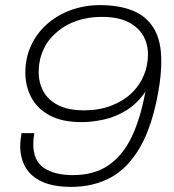

<svg xmlns="http://www.w3.org/2000/svg" viewBox="-20 -718 681 750"><path d="M258 12Q189 12 145 -8Q101 -28 80 -64Q59 -100 59 -147Q59 -159 60.5 -172Q62 -185 64 -198H114Q112 -187 111 -176Q110 -165 110 -155Q110 -90 151.5 -62Q193 -34 265 -34Q348 -34 404 -72.5Q460 -111 494.5 -183.5Q529 -256 548 -360Q516 -313 473.5 -287Q431 -261 385.5 -251Q340 -241 299 -241Q223 -241 174.5 -267Q126 -293 102.5 -337Q79 -381 79 -434Q79 -492 101.5 -540.5Q124 -589 164.5 -624.5Q205 -660 258 -679Q311 -698 371 -698Q445 -698 498.5 -676.5Q552 -655 581 -607Q610 -559 610 -481Q610 -455 607.5 -426Q605 -397 599 -363Q575 -226 527.5 -143.5Q480 -61 412.5 -24.5Q345 12 258 12ZM309 -287Q367 -287 414 -305Q461 -323 494 -354Q525 -384 541.5 -423Q558 -462 558 -505Q558 -547 538.5 -580Q519 -613 479.5 -632.5Q440 -652 378 -652Q325 -652 280.5 -637Q236 -622 204 -594Q168 -565 149.5 -524Q131 -483 131 -435Q131 -396 149 -362Q167 -328 206.5 -307.5Q246 -287 309 -287Z"/></svg>

Font: Archivo SemiExpanded Thin
Style: Italic
Weight: 250
Width: 6
Italic angle: -10°
Designer: Hector Gatti
Foundry: Omnibus-Type
Version: Version 2.001